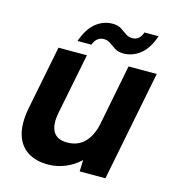

<svg xmlns="http://www.w3.org/2000/svg" viewBox="-102 -749 765 842"><g transform="rotate(15 281.0 -328.0)"><path d="M451 0H334L336 -52Q307 -24 269 -8.5Q231 7 192 7Q134 7 97 -18Q60 -43 46.5 -90.5Q33 -138 46 -208L104 -500H233L178 -224Q167 -167 184.5 -137.5Q202 -108 248 -108Q295 -108 325.5 -138Q356 -168 368 -225L422 -500H550ZM177 -550Q197 -608 231 -635.5Q265 -663 307 -663Q331 -663 346.5 -653Q362 -643 375 -633.5Q388 -624 406 -624Q421 -624 432.5 -633Q444 -642 451 -662H515Q495 -603 460.5 -576Q426 -549 385 -549Q361 -549 345.5 -559Q330 -569 317 -578.5Q304 -588 286 -588Q272 -588 259.5 -579Q247 -570 240 -550Z"/></g></svg>

Font: Albert Sans
Style: Bold Italic
Weight: 700
Italic angle: -11.25°
Designer: Andreas Rasmussen
Foundry: a.Foundry
Version: Version 1.025